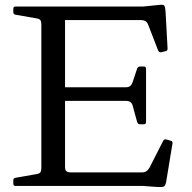

<svg xmlns="http://www.w3.org/2000/svg" viewBox="-20 -769 796 794"><path d="M151 0V-742H249V-78Q249 -66 254.5 -61Q260 -56 273 -56H566Q578 -56 585.5 -61Q593 -66 599 -77L655 -187Q659 -195 669 -192L686 -187Q696 -184 693 -174L667 -16Q665 -7 662 -2Q659 3 651.5 4Q644 5 627 4L572 0ZM559 -255Q550 -255 547 -265L529 -331Q526 -342 519 -347Q512 -352 499 -352H249V-408H500Q512 -408 518.5 -413.5Q525 -419 529 -431L547 -485Q550 -494 560 -494H575Q584 -494 584 -484V-264Q584 -255 574 -255ZM647 -553Q639 -551 634 -560L593 -666Q589 -677 581.5 -681.5Q574 -686 561 -686H249V-742H572L641 -749Q651 -750 655.5 -748.5Q660 -747 662 -739.5Q664 -732 665 -715L673 -568Q673 -558 663 -557ZM44 0Q35 0 35 -10V-23Q35 -33 45 -34L131 -49Q143 -51 147 -56.5Q151 -62 151 -74V-215H249V0ZM35 -732Q35 -742 44 -742H249V-527H151V-668Q151 -680 147 -685.5Q143 -691 131 -693L45 -708Q35 -709 35 -719Z"/></svg>

Font: Hahmlet
Style: Regular
Weight: 400
Designer: Minjoo Ham & Mark Frömberg
Foundry: hypertype
Version: Version 1.002